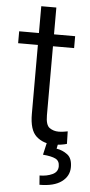

<svg xmlns="http://www.w3.org/2000/svg" viewBox="-59 -694 443 941"><g transform="rotate(5 162.5 -223.5)"><path d="M283.2 -528.3V-469.7H179.2V-129.9Q179.2 -82 198.5 -68.6Q217.8 -55.2 242.7 -55.2Q255.4 -55.2 267.6 -57.1Q279.8 -59.1 287.6 -60.5L289.1 1Q278.3 4.4 261 7.1Q243.7 9.8 223.1 9.8Q172.9 9.8 138.9 -20.5Q105 -50.8 105 -130.4V-469.7H7.8V-528.3H105V-660.2H179.2V-528.3ZM191.4 0H246.6L240.7 28.8Q270 33.2 294.2 51.3Q318.4 69.3 318.4 112.8Q318.4 157.2 281 184.8Q243.7 212.4 172.4 212.4L168.9 167Q204.1 167 231.4 154.5Q258.8 142.1 258.8 113.8Q258.8 87.4 238.8 77.4Q218.8 67.4 176.8 64Z"/></g></svg>

Font: Vazirmatn UI FD Light
Style: Regular
Weight: 300
Designer: Saber Rastikerdar
Foundry: Saber Rastikerdar
Version: Version 33.003